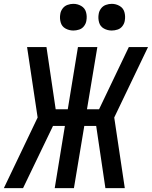

<svg xmlns="http://www.w3.org/2000/svg" viewBox="-31 -980 791 1000"><path d="M-11 0H89L245 -324H307L254 0H354L408 -324H470L518 0H619L564 -368L740 -735H640L485 -411H422L476 -735H375L322 -411H259L211 -735H110L165 -368ZM551 -821Q566 -821 581.5 -826Q597 -831 607 -844.5Q617 -858 619 -873Q623 -896 617 -917Q611 -938 592 -949Q573 -960 551 -960Q536 -960 520.5 -954.5Q505 -949 495 -935.5Q485 -922 483 -907Q479 -885 485 -863.5Q491 -842 510 -831.5Q529 -821 551 -821ZM351 -821Q366 -821 381.5 -826Q397 -831 407 -844.5Q417 -858 419 -873Q423 -896 417 -917Q411 -938 392 -949Q373 -960 351 -960Q336 -960 320.5 -954.5Q305 -949 295 -935.5Q285 -922 283 -907Q279 -885 285 -863.5Q291 -842 310 -831.5Q329 -821 351 -821Z"/></svg>

Font: Iosevka Sparkle Medium Oblique
Style: Regular
Weight: 500
Italic angle: -9°
Designer: Belleve Invis
Foundry: Belleve Invis
Version: Version 4.5.0; ttfautohint (v1.8.3)